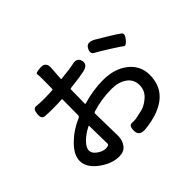

<svg xmlns="http://www.w3.org/2000/svg" viewBox="-178 -1058 1357 1357"><g transform="rotate(-45 500.0 -379.5)"><path d="M314 40Q243 40 171 -12Q94 -68 94 -136Q94 -197 160 -261Q221 -321 304 -356Q315 -361 315 -372L316 -529Q316 -534 311 -534L281 -532Q250 -531 219 -531Q173 -531 142.5 -534Q112 -537 117 -584Q122 -631 151 -627.5Q180 -624 219 -624Q248 -624 277 -625L311 -627Q317 -627 317 -633L318 -726Q318 -769 315.5 -782.5Q313 -796 368 -799Q422 -801 417 -739L410 -641Q410 -636 415 -637Q519 -648 536 -653Q595 -670 607 -624Q618 -578 559 -565Q519 -556 415 -544Q408 -543 408 -536L406 -397Q406 -392 411 -393Q517 -424 614 -424Q728 -424 800 -368Q875 -310 875 -216Q875 -30 659 21Q611 32 577 34Q517 37 516 -14Q515 -66 545 -65Q575 -64 586 -66Q616 -73 646 -79Q685 -86 726 -120Q773 -158 773 -215.5Q773 -273 728 -305Q683 -337 613 -337Q512 -337 417 -307Q408 -304 408 -294L411 -127Q412 -97 412 -67Q412 -22 385 11Q362 40 314 40ZM286 -67Q320 -67 320 -83Q320 -113 319 -143L317 -263Q317 -268 313 -266Q262 -241 227 -206Q192 -171 192 -142Q192 -113 225 -90Q258 -67 286 -67ZM931 -512Q902 -477 888.5 -489Q875 -501 798 -549Q734 -589 706.5 -603.5Q679 -618 699 -657Q719 -696 772 -669Q777 -667 848.5 -623.5Q920 -580 940.5 -564Q961 -548 931 -512Z"/></g></svg>

Font: Resource Han Rounded TW Medium
Style: Regular
Weight: 500
Designer: Cyano Hao (round all glyphs); Ryoko NISHIZUKA 西塚涼子 (kana, bopomofo & ideographs); Paul D. Hunt (Latin, Greek & Cyrillic)
Foundry: Cyano Hao
Version: 0.990